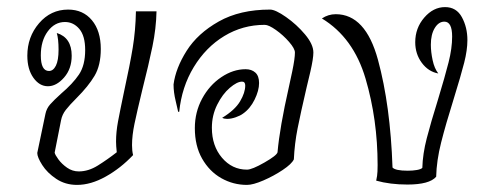

<svg xmlns="http://www.w3.org/2000/svg" viewBox="-20 -517 1360 541"><path d="M85 -86 108 -196Q111 -211 121 -222.5Q131 -234 152 -253Q185 -281 202.5 -307Q220 -333 220 -376Q220 -416 203.5 -435.5Q187 -455 163 -455Q134 -455 114.5 -428.5Q95 -402 95 -361Q95 -317 118 -317Q130 -317 137.5 -332Q145 -347 145 -377Q145 -407 140 -424Q182 -411 182 -360Q182 -323 160.5 -298.5Q139 -274 115 -274Q91 -274 74 -298Q57 -322 57 -360Q57 -413 90 -451.5Q123 -490 172 -490Q214 -490 239 -460Q264 -430 264 -379Q264 -333 246.5 -303.5Q229 -274 196 -241Q176 -221 165.5 -207.5Q155 -194 152 -178L134 -87Q135 -81 144.5 -68Q154 -55 169 -44.5Q184 -34 202 -34Q229 -34 255.5 -50.5Q282 -67 309 -88Q307 -106 307 -118Q307 -145 312.5 -174.5Q318 -204 330 -261Q346 -334 354 -382.5Q362 -431 363 -485H421Q420 -437 409.5 -386Q399 -335 381 -264Q366 -202 359 -168.5Q352 -135 352 -108Q352 -92 355 -80Q320 -43 278 -19.5Q236 4 197 4Q164 4 138.5 -13Q113 -30 99 -52Q85 -74 85 -86Z M529 -156Q529 -201 549.5 -239Q570 -277 603.5 -299.5Q637 -322 672 -322Q689 -322 699.5 -312.5Q710 -303 710 -283Q710 -262 697.5 -236.5Q685 -211 665 -197Q657 -191 644 -186.5Q631 -182 620 -182Q612 -182 606 -185Q642 -207 656.5 -231.5Q671 -256 671 -276Q671 -287 662 -287Q648 -287 627.5 -269.5Q607 -252 592 -222Q577 -192 577 -157Q577 -106 605.5 -72.5Q634 -39 676 -39Q690 -39 725 -59Q760 -79 762 -88Q768 -157 794 -272Q796 -280 803.5 -316Q811 -352 811 -369Q811 -380 794.5 -399Q778 -418 757.5 -432.5Q737 -447 726 -447Q664 -447 612 -415.5Q560 -384 526 -328Q492 -272 485 -202H482Q481 -208 475 -232.5Q469 -257 469 -279Q475 -325 506 -374Q537 -423 596.5 -456.5Q656 -490 741 -490Q756 -490 786 -469Q816 -448 839.5 -420Q863 -392 863 -369Q863 -352 854.5 -315Q846 -278 844 -271Q827 -198 818.5 -155Q810 -112 808 -68Q802 -55 776.5 -38Q751 -21 722 -8.5Q693 4 676 4Q637 4 603.5 -15Q570 -34 549.5 -70Q529 -106 529 -156Z M1040 -8Q1041 -12 1042.5 -21.5Q1044 -31 1044 -52Q1044 -180 1010 -295.5Q976 -411 887 -465Q905 -477 926 -477Q1010 -477 1045 -348.5Q1080 -220 1086 -45Q1094 -36 1129 -36Q1143 -36 1154.5 -38Q1166 -40 1170 -44Q1171 -83 1182.5 -127.5Q1194 -172 1214 -236Q1234 -302 1244 -341.5Q1254 -381 1254 -414Q1254 -456 1232 -456Q1216 -456 1205 -438Q1194 -420 1194 -391Q1194 -371 1199 -347.5Q1204 -324 1215 -310Q1187 -315 1168.5 -340Q1150 -365 1150 -398Q1150 -438 1175.5 -467.5Q1201 -497 1234 -497Q1266 -497 1281.5 -468.5Q1297 -440 1297 -404Q1297 -376 1288 -340.5Q1279 -305 1258 -237Q1236 -167 1223 -115.5Q1210 -64 1209 -19Q1190 3 1128 3Q1079 3 1040 -8Z"/></svg>

Font: Charmonman
Style: Regular
Weight: 400
Designer: Ekaluck Peanpanawate
Foundry: Cadson Demak Co.,Ltd.
Version: Version 1.000; ttfautohint (v1.6)